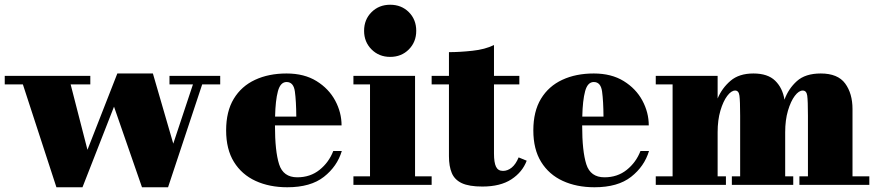

<svg xmlns="http://www.w3.org/2000/svg" viewBox="-25 -780 3702 810"><path d="M344 -148 470 -470H620L706 -174L789 -424H690V-460H904V-424H828L684 10H574L456 -330L323 10H213L71.5 -424H-5V-460H356V-424H273Z M1417 -143Q1397.5 -78 1341.5 -34Q1285.5 10 1187 10Q1111.5 10 1053.2 -16.8Q995 -43.5 962 -96.8Q929 -150 929 -230Q929 -310 961.2 -363.2Q993.5 -416.5 1051 -443.2Q1108.5 -470 1184 -470Q1258.5 -470 1310.2 -438Q1362 -406 1389 -355.8Q1416 -305.5 1416 -251H1135V-250Q1135 -142 1152.5 -87Q1170 -32 1229 -32Q1284 -32 1323.2 -63.5Q1362.5 -95 1381 -143ZM1184 -434Q1158 -434 1147.5 -395.2Q1137 -356.5 1135.5 -288H1225Q1224.5 -354 1219 -394Q1213.5 -434 1184 -434Z M1511 -650Q1511 -697.5 1542.5 -728.8Q1574 -760 1621 -760Q1668.5 -760 1699.8 -728.8Q1731 -697.5 1731 -650Q1731 -603 1699.8 -571.5Q1668.5 -540 1621 -540Q1574 -540 1542.5 -571.5Q1511 -603 1511 -650ZM1466 -36H1536V-424H1466V-460H1726V-36H1796V0H1466Z M2197 -102Q2179 -54 2132.5 -23.5Q2086 7 2010 7Q1954 7 1923.5 -7.2Q1893 -21.5 1881 -50Q1869 -78.5 1869 -121V-424H1796V-460H1869V-560Q1914 -560 1967.8 -565.8Q2021.5 -571.5 2059 -590V-460H2166V-424H2059V-132Q2059 -94.5 2067.5 -76.8Q2076 -59 2097 -59Q2116.5 -59 2133.8 -73Q2151 -87 2163 -116Z M2713 -143Q2693.5 -78 2637.5 -34Q2581.5 10 2483 10Q2407.5 10 2349.2 -16.8Q2291 -43.5 2258 -96.8Q2225 -150 2225 -230Q2225 -310 2257.2 -363.2Q2289.5 -416.5 2347 -443.2Q2404.5 -470 2480 -470Q2554.5 -470 2606.2 -438Q2658 -406 2685 -355.8Q2712 -305.5 2712 -251H2431V-250Q2431 -142 2448.5 -87Q2466 -32 2525 -32Q2580 -32 2619.2 -63.5Q2658.5 -95 2677 -143ZM2480 -434Q2454 -434 2443.5 -395.2Q2433 -356.5 2431.5 -288H2521Q2520.5 -354 2515 -394Q2509.5 -434 2480 -434Z M2741.5 -36H2812.5V-424H2741.5V-460H3002.5V-364.5Q3021 -408.5 3057 -439.2Q3093 -470 3153.5 -470Q3214 -470 3245.2 -439.5Q3276.5 -409 3284.5 -359.5Q3301 -405.5 3336.8 -437.8Q3372.5 -470 3437.5 -470Q3509.5 -470 3540.5 -427.8Q3571.5 -385.5 3571.5 -320V-36H3642.5V0H3347.5V-36H3383.5V-292Q3383.5 -355 3380.5 -376.5Q3377.5 -398 3361.5 -398Q3345 -398 3328 -375.5Q3311 -353 3299.2 -313.2Q3287.5 -273.5 3287.5 -222V-36H3321.5V0H3062.5V-36H3097.5V-292Q3097.5 -355 3094.5 -376.5Q3091.5 -398 3076.5 -398Q3060 -398 3043 -375.5Q3026 -353 3014.2 -313.2Q3002.5 -273.5 3002.5 -222V-36H3037.5V0H2741.5Z"/></svg>

Font: Bodoni* 06pt Fatface
Style: Regular
Weight: 900
Version: Version 2.3